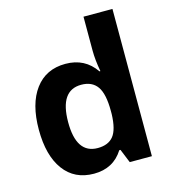

<svg xmlns="http://www.w3.org/2000/svg" viewBox="-113 -853 860 957"><g transform="rotate(-15 316.5 -375.0)"><path d="M306.6 -435.1Q196.3 -435.1 195.8 -272Q195.3 -108.9 305.7 -108.9Q360.4 -108.9 387 -142.1Q413.6 -175.3 416 -254.9V-271Q416 -358.9 389.2 -397Q362.3 -435.1 306.6 -435.1ZM412.1 -476.1H417Q405.8 -537.1 405.8 -585V-759.8H555.2V0H440.9L412.1 -70.8H405.8Q355 9.8 254.9 9.8Q154.8 9.8 99.9 -64.9Q44.9 -139.6 44.9 -272.9Q44.9 -406.2 100.8 -481.2Q156.7 -556.2 257.3 -556.2Q357.9 -556.2 412.1 -476.1Z"/></g></svg>

Font: OpenSans-Bold
Style: Bold
Weight: 700
Foundry: Ascender Corporation
Version: Version 1.10